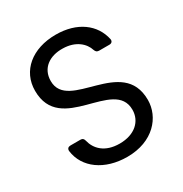

<svg xmlns="http://www.w3.org/2000/svg" viewBox="-166 -832 919 966"><g transform="rotate(-30 293.5 -349.5)"><path d="M298 7C449 7 530 -91 530 -190C530 -448 154 -336 154 -516C154 -591 213 -630 288 -628C363 -627 406 -586 419 -544C423 -533 429 -527 441 -527H501C514 -527 522 -535 520 -548C500 -643 416 -706 292 -706C154 -706 61 -628 61 -513C61 -254 438 -374 438 -186C438 -120 386 -70 298 -70C211 -70 169 -117 157 -168C154 -180 148 -186 136 -186H78C65 -186 57 -179 58 -165C71 -62 167 7 298 7Z"/></g></svg>

Font: Arvore Sans
Style: Regular
Weight: 400
Designer: Jonny Pinhorn (Latin) Dan Schunck (customization for Arvore)
Version: Version 1.000;Glyphs 3.3 (3305)